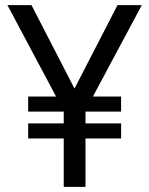

<svg xmlns="http://www.w3.org/2000/svg" viewBox="-20 -730 583 750"><path d="M229 0H314V-189H453V-248H314V-294H453V-353H343L534 -710H439L271 -384L103 -710H9L199 -353H90V-294H229V-248H90V-189H229Z"/></svg>

Font: HB Figtree Prototype
Style: Regular
Weight: 400
Designer: Alfredo Marco Pradil
Foundry: Hanken Design Co.®
Version: Version 1.002;Glyphs 3.2 (3228)